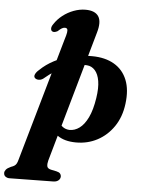

<svg xmlns="http://www.w3.org/2000/svg" viewBox="-160 -793 811 1088"><g transform="rotate(5 245.0 -248.5)"><path d="M282 -743Q336.5 -743 356.2 -712.5Q376 -682 357.5 -619L146 126.5Q141 145 143.2 158.8Q145.5 172.5 165.5 177L197 183.5Q212.5 187 218.5 194.2Q224.5 201.5 224.5 210Q224.5 224.5 213.2 233.5Q202 242.5 183.5 242.5L-65.5 246Q-77 246 -87 239.2Q-97 232.5 -97 218Q-97 209 -89.5 199.5Q-82 190 -62 181Q-48.5 176.5 -41.2 171.2Q-34 166 -29.8 157.8Q-25.5 149.5 -22.5 137.5L178 -564Q186.5 -590.5 188.8 -604.8Q191 -619 187.5 -625Q184 -631 174 -631Q166 -631 157.2 -626Q148.5 -621 134.5 -608Q125 -603 117.8 -602Q110.5 -601 105 -604Q97 -608.5 96.8 -619.8Q96.5 -631 106 -644.5Q124.5 -673.5 153 -695.8Q181.5 -718 215.2 -730.5Q249 -743 282 -743ZM77 -333Q65 -324.5 51.8 -324.5Q38.5 -324.5 30.5 -332Q22 -340 28 -353.5Q34 -367 49.5 -380Q83.5 -413 128 -436.2Q172.5 -459.5 226.8 -472.2Q281 -485 343 -484Q416.5 -483.5 467.5 -453.8Q518.5 -424 541.2 -367.8Q564 -311.5 553.5 -231Q544 -156 506.8 -101.5Q469.5 -47 414 -17.8Q358.5 11.5 292 11Q227 10.5 188 -17.2Q149 -45 138 -86.5L184.5 -105Q195 -82.5 211.2 -70Q227.5 -57.5 250 -56.5Q280 -56 307 -75.8Q334 -95.5 354.8 -138.2Q375.5 -181 386 -249.5Q395 -307.5 388.5 -346.8Q382 -386 363.2 -407Q344.5 -428 318 -430Q263 -434.5 202.2 -411.2Q141.5 -388 77 -333Z"/></g></svg>

Font: Fraunces
Style: Bold Italic
Weight: 700
Italic angle: -16°
Version: Version 1.000;[b76b70a41]